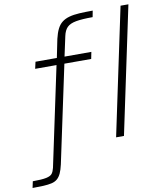

<svg xmlns="http://www.w3.org/2000/svg" viewBox="-166 -823 938 1107"><g transform="rotate(-10 303.0 -269.5)"><path d="M-66 204 -58 166Q-4 166 21.5 160.5Q47 155 56 143Q65 131 70 110L193 -470H68L77 -510H202L224 -618Q232 -652 243.5 -675Q255 -698 272.5 -711.5Q290 -725 315 -732Q340 -739 374.5 -741Q409 -743 453 -743L446 -706Q384 -706 348.5 -699.5Q313 -693 296 -676Q279 -659 272 -626L247 -510H404L396 -470H239L118 99Q111 130 102 149.5Q93 169 79.5 180.5Q66 192 46 196.5Q26 201 -2 202.5Q-30 204 -66 204ZM459 0 616 -743H662L505 0Z"/></g></svg>

Font: Saira Expanded ExtraLight
Style: Italic
Weight: 250
Width: 7
Italic angle: -12°
Designer: Hector Gatti with collaboration of the Omnibus-Type team
Foundry: Omnibus-Type
Version: Version 1.101